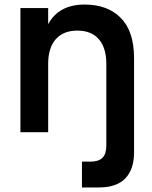

<svg xmlns="http://www.w3.org/2000/svg" viewBox="-20 -575 663 835"><path d="M442.4 58.1V-297.4Q442.4 -366.7 409.9 -404.3Q377.4 -441.9 316.4 -441.9Q255.4 -441.9 222.4 -404.3Q189.5 -366.7 189.5 -297.4V0H68.8V-540H189.5V-469.7Q235.4 -555.2 348.1 -555.2Q448.2 -555.2 505.6 -496.8Q563 -438.5 563 -322.3V87.4Q563 161.1 525.1 200.7Q487.3 240.2 410.6 240.2H336.4V127.9H373Q409.2 127.9 425.8 111.1Q442.4 94.2 442.4 58.1Z"/></svg>

Font: Vela Sans Bd
Style: Bold
Weight: 700
Designer: Principal design: Mikhail Sharanda - project Manrope.
Design modification: Ravid Balaliev
Foundry: Mikhail Sharanda
Version: Version 1.001